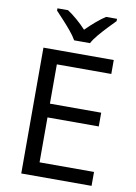

<svg xmlns="http://www.w3.org/2000/svg" viewBox="-101 -1008 758 1073"><g transform="rotate(10 278.0 -472.0)"><path d="M496 0H97V-714H496V-635H187V-412H478V-334H187V-79H496ZM259 -784Q246 -807 224 -833.5Q202 -860 178 -886Q154 -912 136 -931V-944H196Q222 -927 250 -903Q278 -879 303 -852Q330 -879 358 -903Q386 -927 412 -944H474V-931Q455 -912 430.5 -886Q406 -860 383.5 -833.5Q361 -807 349 -784Z"/></g></svg>

Font: Noto Sans Old Persian
Style: Regular
Weight: 400
Designer: Monotype Design Team
Foundry: Monotype Imaging Inc.
Version: Version 2.001; ttfautohint (v1.8.4.7-5d5b)